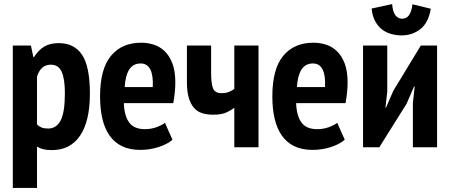

<svg xmlns="http://www.w3.org/2000/svg" viewBox="-20 -724 2212 944"><path d="M43 -500H132L144 -443H147Q170 -479 198.5 -495.5Q227 -512 269 -512Q345 -512 383.5 -454.5Q422 -397 422 -263Q422 -129 374 -57.5Q326 14 235 14Q211 14 194 10Q177 6 162 -3V200H43ZM162 -112Q172 -102 184.5 -97Q197 -92 217 -92Q257 -92 278 -131.5Q299 -171 299 -266Q299 -337 283 -371.5Q267 -406 230 -406Q180 -406 162 -347Z M828 -37Q803 -15 760 -1Q717 13 670 13Q618 13 580.5 -5Q543 -23 519 -57Q495 -91 483.5 -139.5Q472 -188 472 -250Q472 -385 525.5 -449.5Q579 -514 674 -514Q706 -514 736 -504.5Q766 -495 789.5 -472.5Q813 -450 827.5 -412.5Q842 -375 842 -318Q842 -296 839.5 -271Q837 -246 832 -217H589Q591 -155 615 -122Q639 -89 692 -89Q724 -89 750.5 -99Q777 -109 791 -120ZM672 -412Q634 -412 615 -381.5Q596 -351 593 -296H731Q734 -353 719 -382.5Q704 -412 672 -412Z M1018 -500V-366Q1018 -313 1027.5 -289.5Q1037 -266 1069 -266Q1091 -266 1106.5 -272.5Q1122 -279 1132 -287V-500H1251V0H1132V-194Q1120 -184 1095 -172Q1070 -160 1028 -160Q998 -160 974 -167.5Q950 -175 933.5 -194Q917 -213 908 -244Q899 -275 899 -322V-500Z M1675 -37Q1650 -15 1607 -1Q1564 13 1517 13Q1465 13 1427.5 -5Q1390 -23 1366 -57Q1342 -91 1330.5 -139.5Q1319 -188 1319 -250Q1319 -385 1372.5 -449.5Q1426 -514 1521 -514Q1553 -514 1583 -504.5Q1613 -495 1636.5 -472.5Q1660 -450 1674.5 -412.5Q1689 -375 1689 -318Q1689 -296 1686.5 -271Q1684 -246 1679 -217H1436Q1438 -155 1462 -122Q1486 -89 1539 -89Q1571 -89 1597.5 -99Q1624 -109 1638 -120ZM1519 -412Q1481 -412 1462 -381.5Q1443 -351 1440 -296H1578Q1581 -353 1566 -382.5Q1551 -412 1519 -412Z M2010 -218 2019 -299H2016L1979 -214L1845 0H1765V-500H1884V-273L1875 -195H1878L1914 -278L2049 -500H2129V0H2010ZM1908 -704Q1911 -666 1924 -649Q1937 -632 1957 -632Q1978 -632 1990.5 -648.5Q2003 -665 2008 -703L2098 -681Q2087 -613 2047.5 -581.5Q2008 -550 1954 -550Q1928 -550 1903 -557Q1878 -564 1858 -579.5Q1838 -595 1824.5 -620Q1811 -645 1807 -682Z"/></svg>

Font: PT Sans Narrow
Style: Bold
Weight: 700
Width: 3
Designer: A.Korolkova, O.Umpeleva, V.Yefimov
Foundry: ParaType Ltd
Version: Version 2.003W OFL